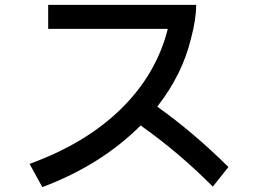

<svg xmlns="http://www.w3.org/2000/svg" viewBox="-20 -752 1040 785"><path d="M914 -69 850 11Q711 -129 555 -239Q393 -77 153 13L101 -82Q332 -166 476 -308Q620 -450 666 -634H177V-732H782Q782 -673 761 -595Q726 -448 623 -316Q773 -209 914 -69Z"/></svg>

Font: IBM Plex Sans JP Medium
Style: Regular
Weight: 500
Designer: Mike Abbink; Paul van der Laan; Pieter van Rosmalen; Wujin Sim; Yejin Wi; Jinhee Kim; Boomi Park; Yona Kim; Kichan Ma
Foundry: Sandoll Inc.
Version: Version 1.001